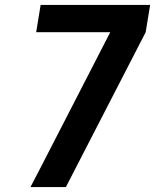

<svg xmlns="http://www.w3.org/2000/svg" viewBox="-20 -755 640 775"><path d="M103 0 139 -69 425 -625H126L144 -735H586L568 -625L246 0Z"/></svg>

Font: Iosevka Curly XBdEx
Style: Italic
Weight: 800
Width: 7
Italic angle: -9°
Monospace: yes
Designer: Belleve Invis
Foundry: Belleve Invis
Version: Version 11.1.0; ttfautohint (v1.8.3)